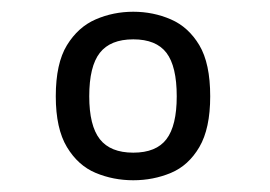

<svg xmlns="http://www.w3.org/2000/svg" viewBox="-20 -696 459 327"><path d="M207 -389Q173 -389 143 -401.5Q113 -414 94 -445.5Q75 -477 75 -532Q75 -588 94 -619Q113 -650 143 -663Q173 -676 207 -676Q241 -676 271 -663Q301 -650 319.5 -619Q338 -588 338 -532Q338 -477 319.5 -445.5Q301 -414 271 -401.5Q241 -389 207 -389ZM207 -436Q246 -436 263.5 -459Q281 -482 281 -532Q281 -583 263.5 -606Q246 -629 207 -629Q168 -629 150 -606Q132 -583 132 -532Q132 -482 150 -459Q168 -436 207 -436Z"/></svg>

Font: Pitagon Sans Medium
Style: Regular
Weight: 500
Designer: Travis Tran
Foundry: Pitagon
Version: Version 1.001; ttfautohint (v1.8.4.7-5d5b);gftools[0.9.26]